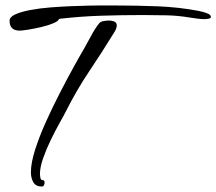

<svg xmlns="http://www.w3.org/2000/svg" viewBox="-20 -617 791 702"><path d="M52 -505Q15 -505 15 -541Q15 -555 36 -564.5Q57 -574 91.5 -580.5Q126 -587 165.5 -590Q205 -593 242 -594.5Q279 -596 307 -596.5Q335 -597 344 -597H399Q476 -597 555 -594Q634 -591 707 -577Q711 -576 721.5 -573.5Q732 -571 741.5 -566.5Q751 -562 751 -555Q751 -550 742.5 -548.5Q734 -547 728 -547Q715 -547 701 -549Q687 -551 673 -553Q632 -560 588.5 -561Q545 -562 502 -562Q426 -562 349 -559.5Q272 -557 196 -548Q194 -540 175 -532Q156 -524 130.5 -518Q105 -512 82.5 -508.5Q60 -505 52 -505ZM133 65Q111 65 102 49.5Q93 34 93 13Q93 -21 108 -68.5Q123 -116 147 -169.5Q171 -223 198 -275.5Q225 -328 249 -371.5Q273 -415 289 -442Q301 -463 314 -487.5Q327 -512 342 -531Q347 -538 359 -540Q371 -542 378 -542Q386 -542 396 -539Q406 -536 407 -525Q407 -517 403.5 -509.5Q400 -502 396 -496Q351 -423 306 -356Q261 -289 222 -212Q214 -196 198 -167.5Q182 -139 165.5 -105Q149 -71 137.5 -38Q126 -5 126 20Q126 24 127.5 33Q129 42 138 42Q143 42 143 51Q143 56 140.5 60.5Q138 65 133 65Z"/></svg>

Font: Hurricane
Style: Regular
Weight: 400
Designer: Robert E. Leuschke
Foundry: Robert E. Leuschke
Version: Version 1.010; ttfautohint (v1.8.3)